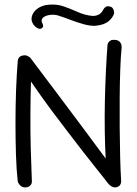

<svg xmlns="http://www.w3.org/2000/svg" viewBox="-20 -821 602 843"><path d="M91 2Q81 2 75 -2Q69 -6 65 -11Q61 -16 59.5 -19.5Q58 -23 58 -23Q52 -77 50 -144Q48 -211 48 -283Q48 -355 50.5 -424.5Q53 -494 58 -553Q58 -553 59 -559Q60 -565 66 -571Q72 -577 86 -578Q93 -579 98.5 -576.5Q104 -574 108.5 -571Q113 -568 114 -566Q167 -495 222.5 -422Q278 -349 333 -274.5Q388 -200 444 -125Q441 -180 440 -245.5Q439 -311 440.5 -378.5Q442 -446 445 -509Q448 -572 452 -623Q452 -623 452.5 -626.5Q453 -630 456 -634.5Q459 -639 465.5 -643Q472 -647 483 -646Q493 -646 499 -642.5Q505 -639 508.5 -634Q512 -629 513 -624Q514 -619 514 -615.5Q514 -612 514 -612Q510 -571 508 -514.5Q506 -458 505.5 -393.5Q505 -329 505.5 -262.5Q506 -196 507.5 -134.5Q509 -73 512 -24Q512 -24 511.5 -20Q511 -16 508.5 -11Q506 -6 500.5 -2.5Q495 1 486 2Q477 2 469 -3Q461 -8 456.5 -13.5Q452 -19 452 -19Q452 -19 438 -37Q424 -55 399 -86Q374 -117 343.5 -156.5Q313 -196 280 -239Q247 -282 215.5 -324Q184 -366 158.5 -402Q133 -438 116 -463Q114 -399 113.5 -323Q113 -247 115 -169.5Q117 -92 120 -23Q120 -23 119.5 -19Q119 -15 116 -10.5Q113 -6 107 -2Q101 2 91 2ZM163 -697Q157 -693 149.5 -695.5Q142 -698 137.5 -702Q133 -706 133 -706Q119 -721 118.5 -736Q118 -751 127 -765Q136 -779 153 -788.5Q170 -798 191 -800Q228 -804 259.5 -793Q291 -782 322 -768Q353 -754 387 -751Q402 -751 413.5 -757Q425 -763 432 -776Q432 -776 434.5 -780.5Q437 -785 443 -790Q449 -795 460 -793Q470 -791 474 -786Q478 -781 479.5 -775.5Q481 -770 481 -766Q481 -762 481 -762Q475 -743 456.5 -727.5Q438 -712 401 -708Q380 -706 350 -714Q320 -722 289 -734Q258 -746 232 -754Q214 -758 196 -755Q178 -752 168.5 -743Q159 -734 165 -721Q165 -721 167 -716.5Q169 -712 169.5 -707Q170 -702 163 -697Z"/></svg>

Font: Sour Gummy Black ExtraLight
Style: Regular
Weight: 250
Version: Version 1.000